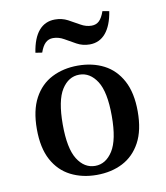

<svg xmlns="http://www.w3.org/2000/svg" viewBox="-74 -685 657 759"><g transform="rotate(-10 254.0 -306.0)"><path d="M254 11.3Q196 11.3 150 -12.1Q104 -35.5 77.8 -83.9Q51.6 -132.3 51.6 -208.1Q51.6 -283.1 77.8 -331.9Q104 -380.6 150 -404Q196 -427.4 254 -427.4Q312.9 -427.4 358.5 -404Q404 -380.6 430.2 -331.9Q456.5 -283.1 456.5 -208.1Q456.5 -132.3 430.2 -83.9Q404 -35.5 358.5 -12.1Q312.9 11.3 254 11.3ZM254 -25Q296.8 -25 324.6 -68.5Q352.4 -112.1 352.4 -208.1Q352.4 -304.8 324.6 -348Q296.8 -391.1 254 -391.1Q210.5 -391.1 183.1 -348Q155.6 -304.8 155.6 -208.1Q155.6 -112.1 183.1 -68.5Q210.5 -25 254 -25ZM316.1 -501.6Q287.9 -501.6 264.5 -514.5Q241.1 -527.4 220.2 -539.5Q199.2 -551.6 176.6 -551.6Q158.9 -551.6 146.4 -539.9Q133.9 -528.2 125 -502.4L98.4 -506.5Q107.3 -564.5 132.3 -593.5Q157.3 -622.6 196.8 -622.6Q225 -622.6 248 -610.5Q271 -598.4 292.3 -585.9Q313.7 -573.4 336.3 -573.4Q354.8 -573.4 366.9 -585.1Q379 -596.8 387.9 -622.6L414.5 -617.7Q405.6 -561.3 380.6 -531.5Q355.6 -501.6 316.1 -501.6Z"/></g></svg>

Font: Playfair 9pt SemiBold
Style: Regular
Weight: 600
Designer: Claus Eggers Sørensen
Foundry: Claus Eggers Sørensen
Version: Version 2.001;gftools[0.9.30]